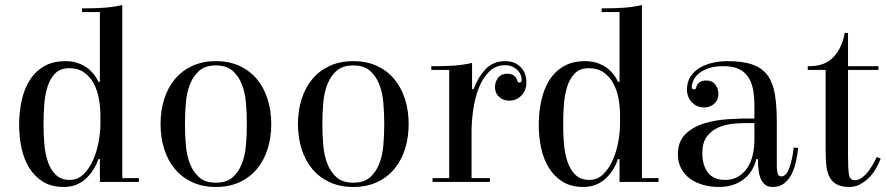

<svg xmlns="http://www.w3.org/2000/svg" viewBox="-20 -723 3524 763"><path d="M377 0V-91H371Q354 -42 319 -11Q284 20 233 20Q185 20 151.5 -0.5Q118 -21 96.5 -55.5Q75 -90 65.5 -134.5Q56 -179 56 -227Q56 -277 66 -323Q76 -369 98 -404Q120 -439 155 -459.5Q190 -480 240 -480Q284 -480 318 -459Q352 -438 371 -398H377V-675H306V-690H327Q363 -690 397 -692.5Q431 -695 466 -703V-15H532V0ZM379 -265Q379 -300 372.5 -333.5Q366 -367 351.5 -393Q337 -419 313.5 -435.5Q290 -452 255 -452Q219 -452 198.5 -430.5Q178 -409 168 -375.5Q158 -342 155.5 -302.5Q153 -263 153 -227Q153 -192 156 -153.5Q159 -115 169.5 -82.5Q180 -50 201 -29Q222 -8 257 -8Q289 -8 312 -30.5Q335 -53 350 -87Q365 -121 372 -159.5Q379 -198 379 -229Z M838 20Q785 20 744 1Q703 -18 675 -51.5Q647 -85 632.5 -131Q618 -177 618 -230Q618 -283 632.5 -329Q647 -375 675 -408.5Q703 -442 744 -461Q785 -480 838 -480Q891 -480 932 -461Q973 -442 1001 -408.5Q1029 -375 1043.5 -329Q1058 -283 1058 -230Q1058 -177 1043.5 -131Q1029 -85 1001 -51.5Q973 -18 932 1Q891 20 838 20ZM961 -230Q961 -272 957.5 -313.5Q954 -355 941 -388Q928 -421 904 -442Q880 -463 838 -463Q796 -463 772 -442Q748 -421 735 -388Q722 -355 718.5 -313.5Q715 -272 715 -230Q715 -188 718.5 -146.5Q722 -105 735 -72Q748 -39 772 -18Q796 3 838 3Q880 3 904 -18Q928 -39 941 -72Q954 -105 957.5 -146.5Q961 -188 961 -230Z M1384 20Q1331 20 1290 1Q1249 -18 1221 -51.5Q1193 -85 1178.5 -131Q1164 -177 1164 -230Q1164 -283 1178.5 -329Q1193 -375 1221 -408.5Q1249 -442 1290 -461Q1331 -480 1384 -480Q1437 -480 1478 -461Q1519 -442 1547 -408.5Q1575 -375 1589.5 -329Q1604 -283 1604 -230Q1604 -177 1589.5 -131Q1575 -85 1547 -51.5Q1519 -18 1478 1Q1437 20 1384 20ZM1507 -230Q1507 -272 1503.5 -313.5Q1500 -355 1487 -388Q1474 -421 1450 -442Q1426 -463 1384 -463Q1342 -463 1318 -442Q1294 -421 1281 -388Q1268 -355 1264.5 -313.5Q1261 -272 1261 -230Q1261 -188 1264.5 -146.5Q1268 -105 1281 -72Q1294 -39 1318 -18Q1342 3 1384 3Q1426 3 1450 -18Q1474 -39 1487 -72Q1500 -105 1503.5 -146.5Q1507 -188 1507 -230Z M2053 -404Q2053 -430 2033.5 -447Q2014 -464 1988 -464Q1949 -464 1923 -437.5Q1897 -411 1882 -371.5Q1867 -332 1860.5 -286Q1854 -240 1854 -201V-15H1927V0H1699V-15H1765V-445H1694V-460H1715Q1751 -460 1786 -462.5Q1821 -465 1856 -473V-369H1862Q1879 -415 1909 -447.5Q1939 -480 1988 -480Q2025 -480 2048.5 -457Q2072 -434 2072 -394Q2072 -365 2052.5 -344Q2033 -323 2003 -323Q1980 -323 1963.5 -338Q1947 -353 1947 -376Q1947 -398 1959.5 -414Q1972 -430 1995 -430Q2012 -430 2022.5 -422.5Q2033 -415 2035 -404Q2037 -395 2044 -395Q2047 -395 2050 -397Q2053 -399 2053 -404Z M2442 0V-91H2436Q2419 -42 2384 -11Q2349 20 2298 20Q2250 20 2216.5 -0.5Q2183 -21 2161.5 -55.5Q2140 -90 2130.5 -134.5Q2121 -179 2121 -227Q2121 -277 2131 -323Q2141 -369 2163 -404Q2185 -439 2220 -459.5Q2255 -480 2305 -480Q2349 -480 2383 -459Q2417 -438 2436 -398H2442V-675H2371V-690H2392Q2428 -690 2462 -692.5Q2496 -695 2531 -703V-15H2597V0ZM2444 -265Q2444 -300 2437.5 -333.5Q2431 -367 2416.5 -393Q2402 -419 2378.5 -435.5Q2355 -452 2320 -452Q2284 -452 2263.5 -430.5Q2243 -409 2233 -375.5Q2223 -342 2220.5 -302.5Q2218 -263 2218 -227Q2218 -192 2221 -153.5Q2224 -115 2234.5 -82.5Q2245 -50 2266 -29Q2287 -8 2322 -8Q2354 -8 2377 -30.5Q2400 -53 2415 -87Q2430 -121 2437 -159.5Q2444 -198 2444 -229Z M2871 -480Q2933 -480 2971.5 -466Q3010 -452 3031 -422.5Q3052 -393 3059.5 -347.5Q3067 -302 3067 -240V-63Q3067 -46 3070.5 -34Q3074 -22 3085 -22Q3104 -22 3116.5 -55Q3129 -88 3134 -137L3152 -135Q3149 -108 3143 -80.5Q3137 -53 3125.5 -30.5Q3114 -8 3096 6Q3078 20 3051 20Q3031 20 3019.5 10Q3008 0 3002 -15.5Q2996 -31 2994 -51Q2992 -71 2992 -91H2986Q2972 -37 2932.5 -8.5Q2893 20 2838 20Q2805 20 2775.5 12Q2746 4 2723.5 -12Q2701 -28 2687.5 -52.5Q2674 -77 2674 -110Q2674 -160 2703 -189Q2732 -218 2776.5 -232Q2821 -246 2874.5 -249.5Q2928 -253 2978 -252V-301Q2978 -338 2972.5 -367.5Q2967 -397 2953 -417.5Q2939 -438 2915.5 -449Q2892 -460 2855 -460Q2819 -460 2795 -451.5Q2771 -443 2756 -430Q2741 -417 2735 -402.5Q2729 -388 2729 -377Q2729 -372 2732 -370Q2735 -368 2738 -368Q2746 -368 2747 -377Q2749 -388 2759.5 -395.5Q2770 -403 2787 -403Q2810 -403 2822.5 -387Q2835 -371 2835 -349Q2835 -326 2818.5 -311Q2802 -296 2779 -296Q2749 -296 2729.5 -316.5Q2710 -337 2710 -367Q2710 -397 2724 -418.5Q2738 -440 2760.5 -453.5Q2783 -467 2812 -473.5Q2841 -480 2871 -480ZM2978 -234Q2938 -235 2900.5 -232Q2863 -229 2834 -216Q2805 -203 2788 -179Q2771 -155 2771 -114Q2771 -67 2793 -37.5Q2815 -8 2862 -8Q2892 -8 2914 -21.5Q2936 -35 2950.5 -57Q2965 -79 2971.5 -108Q2978 -137 2978 -167Z M3350 -105Q3350 -54 3353.5 -30.5Q3357 -7 3377 -7Q3391 -7 3404.5 -16.5Q3418 -26 3429 -40Q3440 -54 3449 -70Q3458 -86 3464 -99L3480 -93Q3472 -72 3460 -51.5Q3448 -31 3432 -15.5Q3416 0 3397 10Q3378 20 3355 20Q3323 20 3304 9Q3285 -2 3275.5 -21.5Q3266 -41 3263.5 -68Q3261 -95 3261 -127V-445H3190V-460H3197Q3258 -460 3292 -496Q3326 -532 3337 -592H3350V-460H3471V-445H3350Z"/></svg>

Font: Elsie
Style: Regular
Weight: 400
Designer: Alejandro Inler
Foundry: Alejandro Inler
Version: 1.001